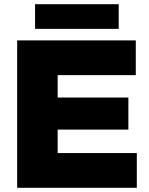

<svg xmlns="http://www.w3.org/2000/svg" viewBox="-20 -892 708 912"><path d="M146.5 -754.9Q245.1 -754.9 543.9 -754.9Q543.9 -784.2 543.9 -872.1Q444.3 -872.1 146.5 -872.1Q146.5 -842.8 146.5 -754.9ZM61.5 0Q204.1 0 629.9 0Q629.9 -41 629.9 -165Q536.1 -165 253.9 -165Q253.9 -192.4 253.9 -276.4Q337.9 -276.4 589.8 -276.4Q589.8 -314.5 589.8 -428.7Q505.9 -428.7 253.9 -428.7Q253.9 -455.1 253.9 -535.2Q346.7 -535.2 625 -535.2Q625 -576.2 625 -700.2Q484.4 -700.2 61.5 -700.2Q61.5 -656.2 61.5 -525.4Q61.5 -393.6 61.5 0Z"/></svg>

Font: Big-Shock
Style: Black
Weight: 400